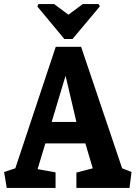

<svg xmlns="http://www.w3.org/2000/svg" viewBox="-25 -920 666 940"><path d="M163 -900H240L310 -848L380 -900H458L464 -889L330 -729H290L158 -888ZM8 0 -5 -78 50 -96 248 -691H372L573 -96L619 -78L609 0H349V-75L429 -96L393 -218H197L159 -92L247 -76V0ZM228 -323H349L296 -549Z"/></svg>

Font: Kreon Light
Style: Regular
Weight: 300
Designer: Julia Petretta
Foundry: Julia Petretta and Eli Heuer
Version: Version 2.002